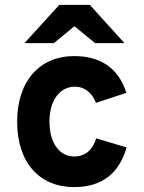

<svg xmlns="http://www.w3.org/2000/svg" viewBox="-20 -752 587 784"><path d="M368 -576H488L347 -732H222L80 -576H200L284 -645ZM283 12C394 12 466 -42 497 -150L373 -187C358 -139 327 -113 283 -113C223 -113 182 -168 182 -255C182 -341 223 -398 286 -398C327 -398 357 -371 372 -332L496 -373C463 -477 387 -523 283 -523C142 -523 50 -421 50 -255C50 -87 142 12 283 12Z"/></svg>

Font: Overpass ExtraBold
Style: Regular
Weight: 800
Designer: Delve Withrington, Thomas Jockin
Foundry: Delve Fonts
Version: Version 3.000;DELV;Overpass